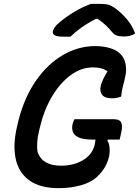

<svg xmlns="http://www.w3.org/2000/svg" viewBox="-20 -960 724 1000"><path d="M368 -339H573Q605 -339 612.5 -319.5Q620 -300 608 -254L603 -233H542L539 -228Q548 -215 550.5 -192Q553 -169 548 -145Q541 -114 524.5 -86.5Q508 -59 481 -35Q450 -8 397.5 6Q345 20 286 20Q188 20 132 -21Q76 -62 61 -136.5Q46 -211 71 -310L76 -332Q107 -453 167.5 -540Q228 -627 308 -673.5Q388 -720 476 -720Q516 -720 551 -710Q586 -700 605 -681Q628 -659 634 -626.5Q640 -594 633 -564Q626 -531 620 -509.5Q614 -488 611 -457Q589 -448 564 -448Q526 -448 512 -466Q498 -484 505 -515Q511 -535 520 -553Q529 -571 540 -588Q526 -599 507 -604Q488 -609 464 -609Q403 -609 348 -568.5Q293 -528 251.5 -458.5Q210 -389 189 -301L184 -281Q168 -218 176 -167Q201 -97 298 -97Q362 -97 410 -124.5Q458 -152 472 -201Q476 -217 477 -233H462Q415 -233 390.5 -244Q366 -255 359.5 -273.5Q353 -292 358 -314Q362 -330 368 -339ZM454 -940H501Q528 -940 547 -934.5Q566 -929 589 -910Q619 -887 644.5 -855.5Q670 -824 684 -785Q669 -777 656 -773.5Q643 -770 624 -770Q603 -770 588.5 -775Q574 -780 562 -795Q548 -812 531.5 -828Q515 -844 488 -862H480Q432 -837 400 -813.5Q368 -790 347 -769H312Q276 -769 264.5 -776.5Q253 -784 255 -796Q257 -806 265.5 -818.5Q274 -831 293 -846Q328 -875 369 -899.5Q410 -924 454 -940Z"/></svg>

Font: Recursive Sn Csl St SmB
Style: Italic
Weight: 600
Italic angle: -15°
Version: Version 1.079;hotconv 1.0.112;makeotfexe 2.5.65598; ttfautoh